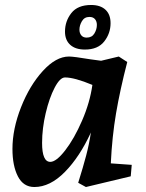

<svg xmlns="http://www.w3.org/2000/svg" viewBox="-20 -738 586 771"><path d="M30 -140Q30 -220 64.5 -307.5Q99 -395 152 -453Q205 -511 257 -511Q276 -511 342 -500L386 -494L457 -511L491 -489Q462 -377 446 -283Q430 -189 425 -82L509 -76L505 -30L325 13L294 -4Q314 -68 326 -113.5Q338 -159 345 -206Q300 -108 240.5 -47.5Q181 13 118 13Q74 13 52 -29.5Q30 -72 30 -140ZM182 -88Q206 -88 242 -134.5Q278 -181 309.5 -253.5Q341 -326 351 -397Q279 -427 241 -427Q221 -427 199.5 -386Q178 -345 163.5 -283.5Q149 -222 149 -164Q149 -88 182 -88ZM241 -611Q241 -653 266.5 -685.5Q292 -718 346 -718Q383 -718 403.5 -699Q424 -680 424 -645Q424 -604 398.5 -571.5Q373 -539 321 -539Q283 -539 262 -558Q241 -577 241 -611ZM369 -638Q369 -652 361.5 -661Q354 -670 339 -670Q319 -670 309 -653Q299 -636 299 -619Q299 -605 306.5 -596Q314 -587 328 -587Q349 -587 359 -603.5Q369 -620 369 -638Z"/></svg>

Font: Andada Pro
Style: Bold Italic
Weight: 700
Italic angle: -7°
Designer: Carolina Giovagnoli
Foundry: Huerta Tipografica
Version: Version 3.005; ttfautohint (v1.8.4)